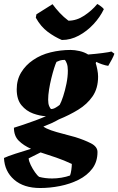

<svg xmlns="http://www.w3.org/2000/svg" viewBox="-52 -727 595 965"><path d="M150 218Q67 218 19 176Q-29 134 -32 67Q-13 58 25.5 45.5Q64 33 104 21Q66 4 42 -20Q18 -44 18 -85Q34 -90 64.5 -100Q95 -110 127 -122Q159 -134 179 -143Q149 -144 114.5 -156.5Q80 -169 56 -198Q32 -227 32 -278Q32 -326 54.5 -363Q77 -400 114 -425Q153 -452 202.5 -464Q252 -476 303 -476Q323 -476 347.5 -470.5Q372 -465 391 -453Q430 -456 464 -460.5Q498 -465 508 -468L523 -457Q519 -445 510 -428Q501 -411 492 -396Q478 -398 460.5 -404Q443 -410 432 -416L429 -410Q433 -398 437 -378Q441 -358 441 -342Q441 -283 413.5 -243Q386 -203 341 -175.5Q296 -148 244 -127Q225 -116 205 -107Q185 -98 166 -91Q179 -81 205 -72Q231 -63 263 -55Q295 -47 326 -38Q371 -24 404.5 -7Q438 10 438 37Q438 86 412 120.5Q386 155 343 176.5Q300 198 249.5 208Q199 218 150 218ZM205 -179Q216 -179 228.5 -186.5Q241 -194 248 -200Q256 -214 265.5 -243Q275 -272 282 -306.5Q289 -341 289 -372Q289 -394 284 -407.5Q279 -421 274 -426Q259 -426 249.5 -423Q240 -420 232 -416Q227 -406 220 -384Q213 -362 206 -333.5Q199 -305 194.5 -276.5Q190 -248 190 -226Q190 -206 195 -194Q200 -182 205 -179ZM145 162Q175 170 210 170Q233 170 257 166Q281 162 300 155Q304 145 306.5 127Q309 109 309 97Q271 79 230.5 65Q190 51 152 39L92 69Q93 83 102.5 102.5Q112 122 124 139Q136 156 145 162ZM259 -526Q223 -541 188 -567Q153 -593 128 -638L131 -655L212 -706Q228 -684 248 -662.5Q268 -641 292 -623Q333 -623 371.5 -648.5Q410 -674 437 -707Q445 -703 455.5 -695Q466 -687 470 -681Q451 -641 418 -605.5Q385 -570 344 -548Q303 -526 259 -526Z"/></svg>

Font: Labrada ExtraBold
Style: Italic
Weight: 800
Italic angle: -7°
Designer: Mercedes Jáuregui
Foundry: Omnibus-Type Team
Version: Version 1.000; ttfautohint (v1.8.4.7-5d5b)